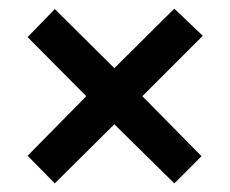

<svg xmlns="http://www.w3.org/2000/svg" viewBox="-20 -576 533 445"><path d="M384 -556 450 -493 310 -353 447 -214 384 -151 245 -288 107 -151 44 -215 180 -353 44 -490 107 -555 245 -418Z"/></svg>

Font: Noto Sans Georgian Condensed SemiBold
Style: Regular
Weight: 600
Width: 3
Designer: Monotype Design Team, Akaki Razmadze
Foundry: Google LLC
Version: Version 2.005; ttfautohint (v1.8.4.7-5d5b)